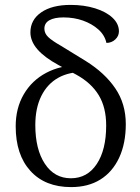

<svg xmlns="http://www.w3.org/2000/svg" viewBox="-20 -750 572 783"><path d="M270 13Q164 13 104 -53Q44 -119 44 -235Q44 -309 77 -365.5Q110 -422 168.5 -453Q227 -484 303 -484L325 -456Q263 -458 218 -433Q173 -408 148.5 -358.5Q124 -309 124 -240Q124 -141 163 -82Q202 -23 269 -23Q336 -23 374.5 -81Q413 -139 413 -238Q413 -312 382.5 -362Q352 -412 292 -445L218 -485Q161 -516 132.5 -549Q104 -582 104 -618Q104 -669 148 -699.5Q192 -730 268 -730Q323 -730 368 -716Q413 -702 439 -677.5Q465 -653 465 -622Q465 -603 450 -589Q435 -575 414 -575Q407 -607 381 -630Q355 -653 318.5 -666Q282 -679 239 -679Q202 -679 181.5 -667.5Q161 -656 161 -633Q161 -614 176.5 -599Q192 -584 229 -563L330 -501Q407 -453 450 -390Q493 -327 493 -244Q493 -165 466 -107Q439 -49 389.5 -18Q340 13 270 13Z"/></svg>

Font: Arima
Style: Regular
Weight: 400
Designer: Joana Correia and Natanael Gama
Foundry: NDISCOVER
Version: Version 1.101;gftools[0.9.23]